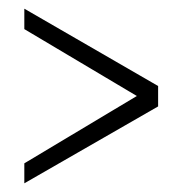

<svg xmlns="http://www.w3.org/2000/svg" viewBox="-20 -515 420 442"><path d="M344 -270 36 -93V-139L295 -294L36 -448V-495L344 -317Z"/></svg>

Font: Georama Extra Condensed Light
Style: Regular
Weight: 300
Width: 2
Designer: Jean-Baptiste Levee
Foundry: Production Type
Version: Version 1.000